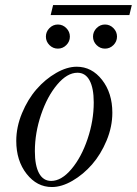

<svg xmlns="http://www.w3.org/2000/svg" viewBox="-20 -734 546 766"><path d="M184.1 -12.2Q225.1 -12.2 264.9 -59.3Q304.7 -106.4 329.3 -179.4Q354 -252.4 354 -325.2Q354 -382.3 337.4 -413.1Q320.8 -443.8 289.1 -443.8Q248 -443.8 208.3 -396.7Q168.5 -349.6 143.8 -276.6Q119.1 -203.6 119.1 -130.9Q119.1 -73.7 135.7 -43Q152.3 -12.2 184.1 -12.2ZM187 12.2Q127.4 12.2 86.2 -40.3Q44.9 -92.8 44.9 -171.9Q44.9 -227.5 67.9 -282.7Q90.8 -337.9 125.7 -377.9Q160.6 -418 203.9 -442.9Q247.1 -467.8 286.1 -467.8Q346.2 -467.8 387.2 -415.3Q428.2 -362.8 428.2 -284.2Q428.2 -228.5 405.3 -173.3Q382.3 -118.2 347.4 -78.1Q312.5 -38.1 269.3 -12.9Q226.1 12.2 187 12.2ZM365.2 -621.8Q379.4 -636.2 398.9 -636.2Q418.5 -636.2 432.6 -621.8Q446.8 -607.4 446.8 -587.9Q446.8 -568.4 432.6 -554.2Q418.5 -540 398.9 -540Q379.4 -540 365.2 -554.2Q351.1 -568.4 351.1 -587.9Q351.1 -607.4 365.2 -621.8ZM177.2 -621.8Q191.4 -636.2 210.9 -636.2Q230.5 -636.2 244.6 -621.8Q258.8 -607.4 258.8 -587.9Q258.8 -568.4 244.6 -554.2Q230.5 -540 210.9 -540Q191.4 -540 177.2 -554.2Q163.1 -568.4 163.1 -587.9Q163.1 -607.4 177.2 -621.8ZM496.1 -673.8H182.1L191.9 -713.9H505.9Z"/></svg>

Font: Flanker Steampunk
Style: Italic
Weight: 400
Italic angle: -12°
Designer: Alexey Kryukov, Leonardo Di Lena
Foundry: Alexey Kryukov, Leonardo Di Lena
Version: 1.210